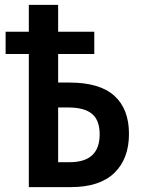

<svg xmlns="http://www.w3.org/2000/svg" viewBox="-20 -766 586 786"><path d="M98 0V-545H3V-636H98V-746H218V-636H366V-545H218V-428H265Q388 -428 448 -374Q508 -320 508 -218Q508 -116 448 -58Q388 0 270 0ZM265 -102Q388 -102 388 -216Q388 -274 356.5 -300Q325 -326 260 -326H218V-102Z"/></svg>

Font: Noto Sans Condensed SemiBold
Style: Regular
Weight: 600
Width: 3
Designer: Monotype Design Team
Foundry: Monotype Imaging Inc.
Version: Version 2.013; ttfautohint (v1.8.4.7-5d5b)